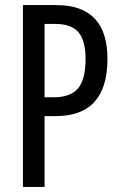

<svg xmlns="http://www.w3.org/2000/svg" viewBox="-20 -734 472 754"><path d="M201 -714H70V0H155V-278H199Q402 -278 402 -503Q402 -714 201 -714ZM198 -640Q259 -640 287.5 -608Q316 -576 316 -502Q316 -422 286.5 -387Q257 -352 191 -352H155V-640Z"/></svg>

Font: Noto Sans Display Condensed
Style: Regular
Weight: 400
Width: 3
Designer: Monotype Design Team
Foundry: Monotype Imaging Inc.
Version: Version 1.900